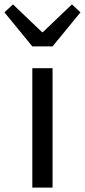

<svg xmlns="http://www.w3.org/2000/svg" viewBox="-55 -853 386 873"><path d="M92 0H184V-543H92ZM92 -642H184L311 -797L272 -833L140 -707H136L4 -833L-35 -797Z"/></svg>

Font: Source Han Sans JP
Style: Regular
Weight: 400
Designer: Ryoko NISHIZUKA 西塚涼子 (kana, bopomofo & ideographs); Paul D. Hunt (Latin, Greek & Cyrillic); Sandoll Communications 산돌커뮤니
Foundry: Adobe
Version: Version 2.004;hotconv 1.0.118;makeotfexe 2.5.65603